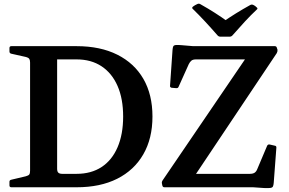

<svg xmlns="http://www.w3.org/2000/svg" viewBox="-20 -990 1527 1015"><path d="M1337 -951Q1345 -945 1337 -939Q1307 -911 1275 -876.5Q1243 -842 1209 -803Q1203 -796 1193 -796H1146Q1136 -796 1130 -803Q1096 -842 1063 -877.5Q1030 -913 1000 -942Q992 -948 1000 -955Q1005 -959 1011 -962.5Q1017 -966 1022 -968Q1031 -973 1039 -968Q1080 -945 1116 -922Q1152 -899 1185 -875H1160Q1193 -898 1228.5 -920Q1264 -942 1302 -963Q1310 -968 1319 -964Q1324 -962 1328.5 -958.5Q1333 -955 1337 -951ZM139 0V-746H282V-98Q282 -83 288.5 -77Q295 -71 309 -71H385Q462 -71 517 -107Q572 -143 601.5 -211.5Q631 -280 631 -374Q631 -468 601.5 -535.5Q572 -603 517 -639.5Q462 -676 385 -676H282V-746H385Q510 -746 600 -701Q690 -656 738 -573Q786 -490 786 -374Q786 -258 737.5 -174Q689 -90 599.5 -45Q510 0 385 0ZM30 -736Q30 -746 40 -746H282V-537H139V-659Q139 -672 135 -678.5Q131 -685 116 -689L40 -706Q30 -708 30 -718ZM40 0Q30 0 30 -10V-29Q30 -38 40 -40L116 -58Q131 -62 135 -68Q139 -74 139 -88V-210H282V0ZM849 0Q840 0 838 -10L836 -20Q834 -28 840 -37L1294 -704L1299 -676H1016Q1000 -676 992 -669.5Q984 -663 978 -651L924 -531Q921 -523 911 -524L887 -526Q877 -529 879 -538L892 -725Q893 -739 896 -745Q899 -751 910 -752Q921 -753 942 -751L1001 -746H1433Q1442 -746 1444 -736L1447 -727Q1448 -718 1443 -709L999 -45L982 -71H1301Q1317 -71 1326 -77Q1335 -83 1340 -96L1392 -219Q1396 -228 1406 -226L1432 -220Q1442 -219 1441 -209L1427 -23Q1426 -11 1423 -4.5Q1420 2 1409.5 3.5Q1399 5 1376 4L1318 0Z"/></svg>

Font: Hahmlet SemiBold
Style: Regular
Weight: 600
Version: Version 1.002